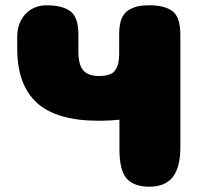

<svg xmlns="http://www.w3.org/2000/svg" viewBox="-20 -704 761 725"><path d="M554 -684H551H543Q518 -684 500 -680Q482 -676 464 -665Q447 -654 438 -631Q430 -608 430 -574V-502Q430 -481 427 -468Q425 -455 417 -442Q410 -429 394 -423Q378 -417 353 -417Q328 -417 312 -425Q296 -432 286 -451Q277 -470 276 -502V-573Q276 -640 245 -662Q215 -684 156 -684Q108 -684 76 -651Q45 -617 45 -564V-521Q45 -384 119 -316Q194 -248 353 -248Q395 -248 431 -252V-141Q431 -61 458 -30Q486 1 544 1Q603 1 632 -35Q661 -71 661 -149V-573Q661 -640 631 -662Q604 -682 554 -684Z"/></svg>

Font: Coiny 2.0
Style: Regular
Weight: 400
Version: Version 1.001 July 11, 2018